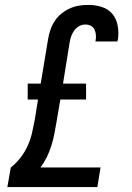

<svg xmlns="http://www.w3.org/2000/svg" viewBox="-20 -763 540 783"><path d="M10 0 24 -80Q47 -98 64.5 -121Q82 -144 93.5 -170Q105 -196 111 -222.5Q117 -249 122 -276L135 -357H93V-422H146L176 -603Q179 -622 185.5 -641Q192 -660 203 -677Q214 -694 230 -707Q246 -720 264.5 -728.5Q283 -737 302.5 -740Q322 -743 341 -743Q369 -743 395.5 -734.5Q422 -726 438.5 -706Q455 -686 460 -658Q465 -630 461 -603Q460 -600 459.5 -598Q459 -596 459 -594H369Q369 -595 369.5 -596Q370 -597 370 -598Q372 -609 371 -621Q370 -633 365 -643Q360 -653 350 -658Q340 -663 328 -663Q315 -663 303 -656.5Q291 -650 283 -639Q275 -628 270.5 -615.5Q266 -603 264 -590L237 -422H331V-357H226L210 -263Q206 -240 201.5 -216.5Q197 -193 189.5 -169Q182 -145 171 -122.5Q160 -100 145 -80H390L377 0Z"/></svg>

Font: Iosevka Curly Slab MdObl
Style: Regular
Weight: 500
Italic angle: -9°
Monospace: yes
Designer: Belleve Invis
Foundry: Belleve Invis
Version: Version 11.0.0; ttfautohint (v1.8.3)